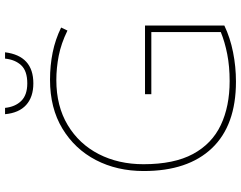

<svg xmlns="http://www.w3.org/2000/svg" viewBox="-117 -827 954 760"><g transform="rotate(-90 360.0 -447.0)"><path d="M367 -350H639V-36Q591 -13 533.5 -1.5Q476 10 417 10Q244 10 153.5 -85Q63 -180 63 -355Q63 -461 106.5 -544.5Q150 -628 231 -677Q312 -726 424 -726Q481 -726 532.5 -715.5Q584 -705 631 -682L619 -657Q568 -682 519.5 -691.5Q471 -701 423 -701Q320 -701 245 -656Q170 -611 130 -533Q90 -455 90 -356Q90 -235 130.5 -160Q171 -85 245 -50Q319 -15 419 -15Q477 -15 525.5 -24.5Q574 -34 613 -50V-325H367ZM533 -904Q519 -792 410 -792Q356 -792 324.5 -820.5Q293 -849 288 -904H313Q317 -864 340.5 -840Q364 -816 410 -816Q459 -816 481.5 -840Q504 -864 508 -904Z"/></g></svg>

Font: Noto Sans Sinhala UI Thin
Style: Regular
Weight: 100
Designer: Jelle Bosma - Monotype Design Team
Foundry: Monotype Imaging Inc.
Version: Version 2.006; ttfautohint (v1.8.4.7-5d5b)